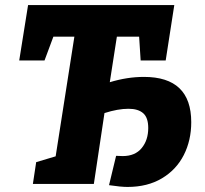

<svg xmlns="http://www.w3.org/2000/svg" viewBox="-20 -727 809 759"><path d="M736 -244Q736 -172 706.5 -114Q677 -56 620 -22Q563 12 484 12Q458 12 411 5L439 -111L465 -110Q514 -110 540 -141.5Q566 -173 566 -221Q566 -262 546 -279.5Q526 -297 488 -297Q446 -297 393 -280L351 0H110L123 -86L200 -109L274 -582H191L156 -488H56L91 -707H669L635 -488H536L530 -582H442L414 -402Q483 -423 549 -423Q736 -423 736 -244Z"/></svg>

Font: Bitter Pro ExtraBold
Style: Italic
Weight: 800
Italic angle: -9°
Designer: Sol Matas, and Bitter project Authors
Foundry: Sol Matas
Version: Version 1.010